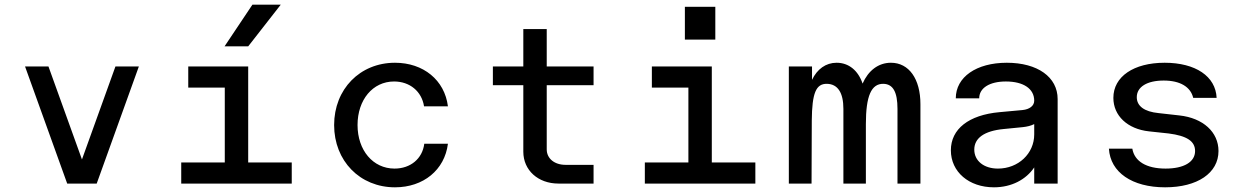

<svg xmlns="http://www.w3.org/2000/svg" viewBox="-20 -784 5320 820"><path d="M267 0H393L573 -500H473L330 -103L187 -500H87Z M754 0H1226V-90H1040V-500H784V-410H940V-90H754ZM939 -586H1040L1179 -764H1058Z M1667 16C1788 16 1879 -58 1893 -170H1792C1784 -106 1733 -64 1665 -64C1573 -64 1507 -142 1507 -250C1507 -358 1572 -436 1663 -436C1730 -436 1781 -394 1791 -330H1893C1879 -442 1788 -516 1667 -516C1517 -516 1407 -403 1407 -250C1407 -97 1517 16 1667 16Z M2365 0H2515V-80H2395C2348 -80 2315 -107 2315 -146V-420H2515V-500H2315V-660H2215V-500H2085V-420H2215V-136C2215 -57 2278 0 2365 0Z M2734 0H3206V-90H3020V-500H2764V-410H2920V-90H2734ZM2905 -615H3035V-755H2905Z M3813 -319V0H3911V-339C3911 -447 3862 -516 3785 -516C3731 -516 3688 -482 3664 -427C3645 -483 3605 -516 3553 -516C3507 -516 3470 -489 3448 -443V-500H3349V0H3446L3447 -269C3448 -387 3465 -427 3512 -426C3558 -425 3582 -388 3582 -319V0H3678V-254C3678 -374 3701 -427 3753 -426C3794 -425 3813 -391 3813 -319Z M4397 -354C4397 -332 4377 -317 4347 -314L4249 -305C4117 -293 4041 -233 4041 -142C4041 -50 4118 16 4225 16C4300 16 4362 -17 4397 -69V0H4497V-361C4497 -455 4411 -516 4280 -516C4150 -516 4062 -455 4062 -364H4162C4162 -408 4206 -436 4276 -436C4351 -436 4397 -405 4397 -354ZM4141 -145C4141 -194 4183 -225 4267 -233L4348 -241C4367 -243 4383 -247 4397 -254V-210C4397 -128 4329 -64 4242 -64C4182 -64 4141 -97 4141 -145Z M4956 16C5094 16 5184 -45 5184 -139C5184 -220 5118 -280 5017 -291L4928 -301C4867 -307 4835 -331 4835 -369C4835 -413 4879 -440 4950 -440C5020 -440 5065 -413 5076 -366H5176C5172 -458 5086 -516 4954 -516C4822 -516 4735 -457 4735 -366C4735 -290 4795 -233 4887 -223L4971 -214C5049 -204 5084 -181 5084 -139C5084 -92 5036 -64 4958 -64C4876 -64 4825 -95 4816 -149H4716C4722 -48 4815 16 4956 16Z"/></svg>

Font: Uncut Plan8
Style: Regular
Weight: 400
Designer: Kasper Nordkvist
Foundry: UNCUT.wtf
Version: Version 1.002;Glyphs 3.1.2 (3151)